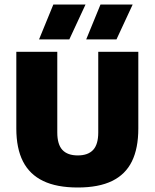

<svg xmlns="http://www.w3.org/2000/svg" viewBox="-20 -825 687 853"><path d="M325.5 8Q232 8 171.8 -21Q111.5 -50 82 -108Q52.5 -166 52.5 -254V-595H234.5V-236.5Q234.5 -183.5 257.2 -159Q280 -134.5 325.5 -134.5Q371 -134.5 393.8 -159Q416.5 -183.5 416.5 -236.5V-595H594.5V-254Q594.5 -166 566 -108Q537.5 -50 478 -21Q418.5 8 325.5 8ZM363 -650 426.5 -805H569.5L497.5 -650ZM153.5 -650 217 -805H360L288 -650Z"/></svg>

Font: Encode Sans SC SemiCondensed ExtraBold
Style: Regular
Weight: 800
Width: 4
Designer: Multiple Designers
Foundry: Impallari Type
Version: Version 3.002